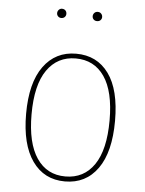

<svg xmlns="http://www.w3.org/2000/svg" viewBox="-52 -754 609 807"><g transform="rotate(5 252.5 -351.0)"><path d="M440 -262Q440 -130 390 -60Q340 10 252 10Q164 10 114.5 -60Q65 -130 65 -259Q65 -390 115.5 -459.5Q166 -529 253 -529Q341 -529 390.5 -461Q440 -393 440 -262ZM88 -259Q88 -138 131 -74.5Q174 -11 252 -11Q330 -11 373.5 -74.5Q417 -138 417 -262Q417 -384 374 -446.5Q331 -509 253 -509Q176 -509 132 -446Q88 -383 88 -259ZM197 -692Q197 -684 191.5 -678.5Q186 -673 177 -673Q169 -673 163.5 -678.5Q158 -684 158 -692Q158 -700 163.5 -706Q169 -712 177 -712Q186 -712 191.5 -706.5Q197 -701 197 -692ZM348 -692Q348 -684 342.5 -678.5Q337 -673 328 -673Q319 -673 313.5 -678.5Q308 -684 308 -692Q308 -700 313.5 -706Q319 -712 328 -712Q337 -712 342.5 -706Q348 -700 348 -692Z"/></g></svg>

Font: Fira Sans Condensed Thin
Style: Regular
Weight: 250
Width: 3
Designer: Carrois Corporate & Edenspiekermann AG
Foundry: Carrois Corporate GbR & Edenspiekermann AG
Version: Version 4.203